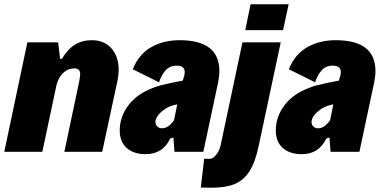

<svg xmlns="http://www.w3.org/2000/svg" viewBox="-32 -710 1794 898"><path d="M96 -512H240L249 -435H258Q284 -480 318.5 -501Q353 -522 398 -522Q455 -522 489 -484Q523 -446 523 -383Q523 -363 518 -335L446 0H269L339 -332Q343 -356 343 -362Q343 -377 336.5 -383.5Q330 -390 315 -390Q285 -390 262.5 -368Q240 -346 232 -311L166 0H-12Z M994 -378Q994 -354 988 -324L919 0H784L779 -67L764 -62Q730 11 649 11Q593 11 560.5 -18Q528 -47 528 -99Q528 -156 559 -204Q590 -252 644 -281Q682 -301 720 -311Q758 -321 823 -333L824 -337Q832 -359 832 -373Q832 -403 794 -403Q762 -403 742 -380.5Q722 -358 712 -325L589 -386Q617 -456 674.5 -489Q732 -522 808 -522Q994 -522 994 -378ZM782 -148 797 -222Q766 -216 746 -204Q697 -173 695 -140Q695 -127 703.5 -118.5Q712 -110 726 -110Q756 -110 782 -148Z M1140 -690H1318L1292 -569H1115ZM923 32Q926 33 948 33Q963 33 978.5 14.5Q994 -4 1000 -31L1102 -512H1281L1178 -28Q1162 49 1134.5 91.5Q1107 134 1065 151Q1023 168 956 168Q922 168 907 167Z M1724 -378Q1724 -354 1718 -324L1649 0H1514L1509 -67L1494 -62Q1460 11 1379 11Q1323 11 1290.5 -18Q1258 -47 1258 -99Q1258 -156 1289 -204Q1320 -252 1374 -281Q1412 -301 1450 -311Q1488 -321 1553 -333L1554 -337Q1562 -359 1562 -373Q1562 -403 1524 -403Q1492 -403 1472 -380.5Q1452 -358 1442 -325L1319 -386Q1347 -456 1404.5 -489Q1462 -522 1538 -522Q1724 -522 1724 -378ZM1512 -148 1527 -222Q1496 -216 1476 -204Q1427 -173 1425 -140Q1425 -127 1433.5 -118.5Q1442 -110 1456 -110Q1486 -110 1512 -148Z"/></svg>

Font: Decalotype Black Italic
Style: Regular
Weight: 900
Italic angle: -12°
Designer: Alfredo Marco Pradil
Foundry: Alfredo Marco Pradil
Version: Version 1.0